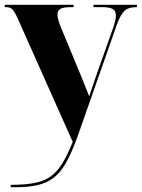

<svg xmlns="http://www.w3.org/2000/svg" viewBox="-22 -556 594 805"><path d="M23 219Q83 219 123.5 211Q164 203 191.5 183Q219 163 240 128Q261 93 283 39L52 -479Q40 -506 30.5 -516Q21 -526 5 -526H-2V-536H286L287 -526H274Q244 -526 231.5 -519Q219 -512 219 -495Q219 -478 231 -447L316 -242Q328 -213 336 -192.5Q344 -172 352 -152Q359 -174 366 -193.5Q373 -213 379 -232L453 -441Q464 -474 464 -491Q464 -510 451 -518Q438 -526 408 -526H370V-536H552V-526H549Q517 -526 500 -510.5Q483 -495 468 -453L304 14Q280 81 256.5 123.5Q233 166 204 188.5Q175 211 136 220Q97 229 43 229H23Z"/></svg>

Font: Noto Serif Display SemiCondensed ExtraBold
Style: Regular
Weight: 800
Width: 4
Designer: Monotype Design Team
Foundry: Monotype Imaging Inc.
Version: Version 2.009